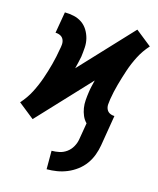

<svg xmlns="http://www.w3.org/2000/svg" viewBox="-140 -610 753 913"><g transform="rotate(15 236.5 -153.5)"><path d="M177 223V132Q196 132 215 128Q234 124 250.5 112Q267 100 277 82Q287 64 290 46L304 -37Q291 -50 283.5 -67.5Q276 -85 273 -104Q270 -123 271.5 -143Q273 -163 276 -183Q278 -198 281.5 -213Q285 -228 289 -244L51 10L12 -21L-27 -52Q1 -83 19.5 -119Q38 -155 51 -192.5Q64 -230 74 -268Q84 -306 90 -343Q93 -356 94 -369Q95 -382 90 -393Q85 -404 74 -409.5Q63 -415 50 -415L68 -520Q91 -520 113 -515Q135 -510 152.5 -498Q170 -486 181.5 -467.5Q193 -449 198.5 -427.5Q204 -406 202.5 -383Q201 -360 198 -337Q195 -322 191.5 -307Q188 -292 184 -276L422 -530L461 -499L500 -468Q472 -437 453.5 -401Q435 -365 422.5 -327.5Q410 -290 399.5 -252Q389 -214 383 -177Q381 -164 380 -151Q379 -138 384 -127Q389 -116 399.5 -110.5Q410 -105 423 -105L398 46Q394 70 385 94.5Q376 119 360.5 140.5Q345 162 323 178.5Q301 195 276.5 205Q252 215 227 219Q202 223 177 223Z"/></g></svg>

Font: Iosevka SS18 Extrabold
Style: Italic
Weight: 800
Italic angle: -9°
Monospace: yes
Designer: Belleve Invis
Foundry: Belleve Invis
Version: Version 25.1.1; ttfautohint (v1.8.4)